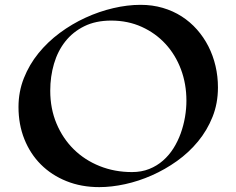

<svg xmlns="http://www.w3.org/2000/svg" viewBox="-20 -745 974 791"><path d="M877.9 -384.8Q877.9 -319.3 855.7 -263.7Q833.5 -208 795.9 -162.4Q758.3 -116.7 709 -81.5Q659.7 -46.4 605.5 -22.5Q551.3 1.5 495.4 13.7Q439.5 25.9 389.2 25.9Q314.9 25.9 253.7 1.2Q192.4 -23.4 148.4 -67.4Q104.5 -111.3 80.3 -171.9Q56.2 -232.4 56.2 -304.2Q56.2 -367.2 78.4 -423.1Q100.6 -479 138.4 -525.6Q176.3 -572.3 226.3 -609.4Q276.4 -646.5 332.3 -672.1Q388.2 -697.8 446.5 -711.4Q504.9 -725.1 559.1 -725.1Q607.9 -725.1 650.4 -712.6Q692.9 -700.2 728.3 -677.5Q763.7 -654.8 791.5 -623.3Q819.3 -591.8 838.6 -554Q857.9 -516.1 867.9 -473.1Q877.9 -430.2 877.9 -384.8ZM438 -660.2Q374.5 -660.2 327.4 -637Q280.3 -613.8 249 -574.2Q217.8 -534.7 202.4 -482.2Q187 -429.7 187 -371.1Q187 -297.4 212.9 -235.8Q238.8 -174.3 283.9 -129.9Q329.1 -85.4 390.6 -60.8Q452.1 -36.1 523.9 -36.1Q563 -36.1 594.7 -48.8Q626.5 -61.5 651.4 -83.3Q676.3 -105 694.6 -134Q712.9 -163.1 724.6 -195.8Q736.3 -228.5 742.2 -262.9Q748 -297.4 748 -330.1Q748 -398.9 725.6 -459Q703.1 -519 662.1 -563.7Q621.1 -608.4 564 -634.3Q506.8 -660.2 438 -660.2Z"/></svg>

Font: Eagle Lake
Style: Regular
Weight: 400
Designer: Astigmatic (AOETI)
Foundry: Astigmatic (AOETI)
Version: Version 1.000